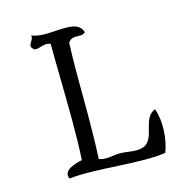

<svg xmlns="http://www.w3.org/2000/svg" viewBox="-100 -761 830 854"><g transform="rotate(-15 315.0 -333.5)"><path d="M565 -206C534 -195 525 -164 517 -133C508 -98 501 -64 464 -54C431 -45 394 -58 359 -57C327 -56 298 -45 266 -57C273 -196 270 -333 270 -454C270 -502 271 -548 273 -591C295 -625 332 -596 352 -618C343 -652 311 -659 272 -659C221 -659 159 -647 118 -666C123 -641 93 -632 107 -610C111 -609 111 -606 113 -603C137 -594 161 -621 192 -607C192 -560 193 -508 194 -454C196 -324 199 -184 192 -72C156 -63 99 -48 118 -7C248 -21 444 12 559 -7C581 -66 587 -144 565 -206Z"/></g></svg>

Font: Yuji Syuku Std R
Style: Regular
Weight: 400
Designer: Kataoka Yuji
Foundry: Kinuta Font Factory
Version: Version 3.000;hotconv 1.0.111;makeotfexe 2.5.65597